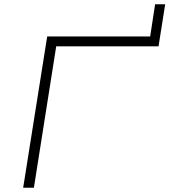

<svg xmlns="http://www.w3.org/2000/svg" viewBox="-20 -875 790 895"><path d="M88 0 200 -705H680L703 -855H750L719 -659H242L138 0Z"/></svg>

Font: Nunito Sans 10pt Expanded ExtraLight
Style: Italic
Weight: 250
Width: 7
Italic angle: -9°
Designer: Vernon Adams
Foundry: Vernon Adams
Version: Version 3.101;gftools[0.9.27]